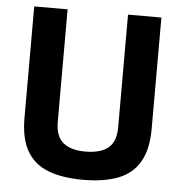

<svg xmlns="http://www.w3.org/2000/svg" viewBox="-51 -731 744 791"><g transform="rotate(5 321.5 -336.0)"><path d="M320.4 11.1Q236.4 11.1 177.8 -11Q119.2 -33.2 89 -84.4Q58.8 -135.6 58.8 -222.1V-683H196.8V-217.4Q196.8 -157.9 228.6 -131.8Q260.4 -105.6 320.4 -105.6Q383.2 -105.6 415 -131.8Q446.7 -157.9 446.7 -217.4V-683H584.7V-223.6Q584.7 -137.7 554.5 -85.9Q524.3 -34 465.4 -11.4Q406.6 11.1 320.4 11.1Z"/></g></svg>

Font: Cairo
Style: Regular
Weight: 400
Designer: Mohamed Gaber, Accademia di Belle Arti di Urbino
Foundry: Kief Type Foundry, Accademia di Belle Arti di Urbino
Version: Version 3.120